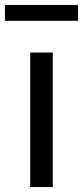

<svg xmlns="http://www.w3.org/2000/svg" viewBox="-30 -755 335 775"><path d="M92 0H183V-543H92ZM-10 -671H285V-735H-10Z"/></svg>

Font: Squished Noto Sans CJK JP Regular
Style: Regular
Weight: 400
Designer: Ryoko NISHIZUKA (kana & ideographs); Paul D. Hunt (Latin, Greek & Cyrillic); Wenlong ZHANG (bopomofo); Sandoll Communica
Foundry: Adobe Systems Incorporated
Version: Version 1.004;PS 1.004;hotconv 1.0.82;makeotf.lib2.5.63406